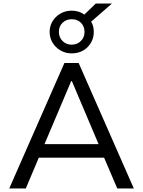

<svg xmlns="http://www.w3.org/2000/svg" viewBox="-20 -1059 804 1079"><path d="M32 0 342 -705H422L732 0H639L553 -201L597 -173H167L210 -201L125 0ZM380 -603 222 -230 197 -249H567L542 -230L384 -603ZM383 -759Q348 -759 320 -775.5Q292 -792 275.5 -819Q259 -846 259 -880Q259 -913 275.5 -940Q292 -967 320 -983Q348 -999 383 -999Q404 -999 421.5 -993.5Q439 -988 454 -977L518 -1039H609L492 -937Q500 -925 503.5 -910.5Q507 -896 507 -879Q507 -846 491 -818.5Q475 -791 447 -775Q419 -759 383 -759ZM383 -808Q414 -808 434.5 -828.5Q455 -849 455 -879Q455 -911 435 -931Q415 -951 383 -951Q352 -951 331.5 -931Q311 -911 311 -880Q311 -849 331.5 -828.5Q352 -808 383 -808Z"/></svg>

Font: Nunito Sans 8pt
Style: Regular
Weight: 400
Version: Version 3.101;gftools[0.9.27]